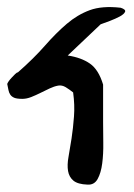

<svg xmlns="http://www.w3.org/2000/svg" viewBox="-34 -529 376 538"><path d="M170.9 -270Q160.6 -278.3 150.1 -284.7Q139.6 -291 128.9 -289.1Q117.7 -287.1 105.2 -281.2Q92.8 -275.4 79.6 -268.8Q66.4 -262.2 53.5 -257.1Q40.5 -252 28.8 -252Q13.2 -252 5.9 -255.1Q-1.5 -258.3 -5.1 -263.7Q-8.8 -269 -10.3 -276.6Q-11.7 -284.2 -13.7 -293.5Q-13.7 -295.4 -10 -300.8Q-6.3 -306.2 -1.2 -311.5Q3.9 -316.9 8.5 -321.5Q13.2 -326.2 16.1 -326.2Q60.5 -365.2 91.8 -400.9Q123 -436.5 153.1 -462.2Q183.1 -487.8 217.5 -500.5Q252 -513.2 304.2 -507.3Q319.3 -502.4 316.4 -495.8Q313.5 -489.3 301.8 -482.9Q290 -476.6 274.2 -470.5Q258.3 -464.4 248 -460.9L155.8 -373.5Q193.8 -367.7 218 -350.8Q242.2 -334 254.9 -292V-187Q254.9 -159.2 255.4 -128.4Q255.9 -97.7 252.4 -71Q249 -44.4 239.5 -27.3Q230 -10.3 210.9 -11.7Q184.1 -12.7 171.9 -22.7Q159.7 -32.7 156.7 -49.8Q153.8 -66.9 158 -89.6Q162.1 -112.3 166.5 -141.1Q170.9 -169.9 173.3 -202.4Q175.8 -234.9 170.9 -270Z"/></svg>

Font: AKL 022
Style: Regular
Weight: 400
Designer: AKL
Foundry: AKL
Version: Version 2.053;August 19, 2024;FontCreator 13.0.0.2675 64-bit